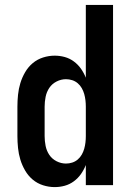

<svg xmlns="http://www.w3.org/2000/svg" viewBox="-20 -755 540 783"><path d="M203 8Q179 8 155.5 0.5Q132 -7 113.5 -22.5Q95 -38 82.5 -59.5Q70 -81 63 -104Q56 -127 53.5 -151.5Q51 -176 51 -200V-320Q51 -344 53.5 -368.5Q56 -393 63 -416Q70 -439 82.5 -460.5Q95 -482 113.5 -497.5Q132 -513 155.5 -520.5Q179 -528 203 -528Q224 -528 244 -522.5Q264 -517 281 -504.5Q298 -492 310 -475Q322 -458 330 -438V-735H441V0H330V-82Q322 -62 310 -45Q298 -28 281 -15.5Q264 -3 244 2.5Q224 8 203 8ZM249 -88Q262 -88 274.5 -92Q287 -96 297 -104.5Q307 -113 313.5 -124.5Q320 -136 323.5 -148.5Q327 -161 328.5 -174Q330 -187 330 -200V-320Q330 -333 328.5 -346Q327 -359 323.5 -371.5Q320 -384 313.5 -395.5Q307 -407 297 -415.5Q287 -424 274.5 -428Q262 -432 249 -432Q229 -432 210.5 -422.5Q192 -413 181 -396.5Q170 -380 166 -360Q162 -340 162 -320V-200Q162 -180 166 -160Q170 -140 181 -123.5Q192 -107 210.5 -97.5Q229 -88 249 -88Z"/></svg>

Font: Iosevka Web
Style: Bold
Weight: 700
Monospace: yes
Designer: Belleve Invis
Foundry: Belleve Invis
Version: Version 28.0.3; ttfautohint (v1.8.3)